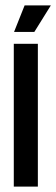

<svg xmlns="http://www.w3.org/2000/svg" viewBox="-20 -690 208 710"><path d="M31 0V-528H120V0ZM107 -572H32L71 -670H168Z"/></svg>

Font: Bricolage Grotesque 96pt Condensed
Style: Regular
Weight: 400
Width: 3
Designer: Mathieu Triay
Foundry: Atelier Triay
Version: Version 1.001; ttfautohint (v1.8.4.7-5d5b);gftools[0.9.33.de